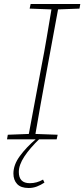

<svg xmlns="http://www.w3.org/2000/svg" viewBox="-20 -696 421 959"><path d="M128 -653 133 -676H381L377 -653L270 -649L208 -313Q195 -242 182 -170Q169 -98 157 -27L268 -23L263 0H15L19 -23L124 -27L187 -364Q201 -435 213 -506.5Q225 -578 237 -649ZM123 243Q84 243 65.5 223Q47 203 47 171Q47 127 79.5 83Q112 39 158 0V-5H180Q129 44 101.5 86Q74 128 74 163Q74 219 129 219Q164 219 195 201L202 216Q184 228 164.5 235.5Q145 243 123 243Z"/></svg>

Font: Source Serif 4 SmText ExtraLight
Style: Italic
Weight: 200
Italic angle: -12°
Designer: Frank Grießhammer
Foundry: Adobe
Version: Version 4.005;hotconv 1.1.0;makeotfexe 2.6.0